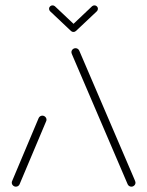

<svg xmlns="http://www.w3.org/2000/svg" viewBox="-20 -699 551 719"><path d="M39.6 0Q33.3 0 28.7 -4.4Q24.1 -8.9 24.1 -15.2Q24.1 -18.9 25.6 -21.5L124.8 -257Q126.7 -261.1 130.4 -263.5Q134.1 -265.9 138.5 -265.9Q144.8 -265.9 149.4 -261.5Q154.1 -257 154.1 -250.7Q154.1 -247 152.6 -244.4L53.3 -8.9Q51.5 -4.8 47.8 -2.4Q44.1 0 39.6 0ZM487.4 -15.2Q487.4 -8.9 482.8 -4.4Q478.1 0 471.9 0Q467.4 0 463.7 -2.4Q460 -4.8 458.1 -8.9L252.2 -489.3Q247.4 -499.6 247.4 -503.3Q247.4 -509.6 252 -514.1Q256.7 -518.5 263 -518.5Q267.4 -518.5 271.1 -516.1Q274.8 -513.7 276.7 -509.6L482.6 -29.3Q487.4 -18.9 487.4 -15.2ZM163.7 -666.3Q163.7 -671.5 167.6 -675.2Q171.5 -678.9 176.7 -678.9Q181.5 -678.9 185.6 -675.6L264.1 -601.5Q268.1 -597.4 268.1 -591.9Q268.1 -586.7 264.3 -583Q260.4 -579.3 255.2 -579.3Q250 -579.3 246.3 -582.6L167.8 -656.7Q163.7 -660.7 163.7 -666.3ZM333.7 -678.9Q338.9 -678.9 342.8 -675.2Q346.7 -671.5 346.7 -666.3Q346.7 -660.7 342.6 -656.7L264.8 -583.3L247 -601.9L324.8 -675.6Q328.9 -678.9 333.7 -678.9Z"/></svg>

Font: 26F Galaxy Sans Ultra Light
Style: Regular
Weight: 200
Designer: C₂₉H₂₅N₃O₅
Version: Version 1.100